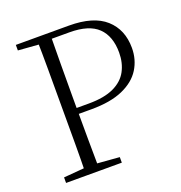

<svg xmlns="http://www.w3.org/2000/svg" viewBox="-130 -834 889 945"><g transform="rotate(-20 314.0 -361.5)"><path d="M56 0V-29L188 -40H209L348 -29V0ZM162 0Q164 -83 164 -166Q164 -249 164 -333V-390Q164 -474 164 -557.5Q164 -641 162 -723H233Q232 -641 231.5 -557.5Q231 -474 231 -390V-320Q231 -244 231.5 -163.5Q232 -83 233 0ZM198 -298V-329H295Q376 -329 426 -352.5Q476 -376 498.5 -418Q521 -460 521 -514Q521 -600 474 -645.5Q427 -691 325 -691H198V-723H334Q462 -723 525 -666.5Q588 -610 588 -514Q588 -453 557.5 -404Q527 -355 462.5 -326.5Q398 -298 297 -298ZM56 -694V-723H198V-684H188Z"/></g></svg>

Font: Noto Serif HK
Style: Regular
Weight: 200
Designer: Ryoko NISHIZUKA 西塚涼子 (kana & ideographs); Frank Grießhammer (Latin, Greek & Cyrillic); Wenlong ZHANG 张文龙 (bopomofo); San
Foundry: Adobe
Version: Version 2.001;hotconv 1.1.0;makeotfexe 2.6.0